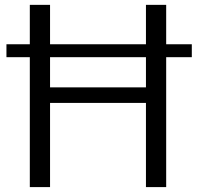

<svg xmlns="http://www.w3.org/2000/svg" viewBox="-20 -763 802 783"><path d="M6.3 -529.8V-582.5H101.6V-743.2H184.1V-582.5H575.2V-743.2H657.7V-582.5H762.2V-529.8H657.7V0H575.2V-343.3H184.1V0H101.6V-529.8ZM184.1 -406.7H575.2V-529.8H184.1Z"/></svg>

Font: HaufeMerriweatherSansLt
Style: Regular
Weight: 300
Designer: Eben Sorkin
Foundry: Eben Sorkin
Version: Version 1.56